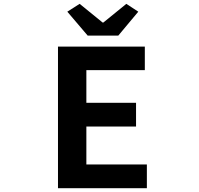

<svg xmlns="http://www.w3.org/2000/svg" viewBox="-20 -984 1040 1004"><path d="M283.2 0V-740.2H737.3V-617.2H431.6V-446.3H691.4V-322.3H431.6V-124H748V0ZM438.5 -797.9 332 -922.9 396.5 -963.9 516.6 -866.2H520.5L640.6 -963.9L703.1 -922.9L598.6 -797.9Z"/></svg>

Font: Gen Shin Gothic Monospace Bold
Style: Bold
Weight: 700
Designer: [Source Han Sans]
Ryoko NISHIZUKA  (kana & ideographs); Paul D. Hunt (Latin, Greek & Cyrillic); Wenlong ZHANG  (bopomofo
Version: Version 1.002.20150607